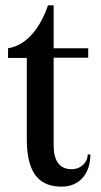

<svg xmlns="http://www.w3.org/2000/svg" viewBox="-20 -680 376 716"><path d="M210 16C275 16 317 -31 317 -104H307C307 -74 281 -49 248 -49C206 -49 180 -74 180 -140V-465H309V-500H180V-660H159C130 -576 80 -511 10 -500V-464H80V-160C80 -23 135 16 210 16Z"/></svg>

Font: RL Madena
Style: Regular
Weight: 400
Designer: I Kadek Wantara Putra
Foundry: Roughlines ID
Version: Version 1.000;Glyphs 3.1.2 (3151)